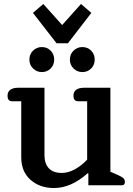

<svg xmlns="http://www.w3.org/2000/svg" viewBox="-20 -933 670 967"><path d="M146 -868 198 -913 293 -807 388 -913 440 -868 322 -715H265ZM128 -633Q128 -660 146.5 -678Q165 -696 191 -696Q217 -696 235 -678Q253 -660 253 -633Q253 -606 235 -588Q217 -570 191 -570Q165 -570 146.5 -588Q128 -606 128 -633ZM332 -633Q332 -660 350.5 -678Q369 -696 395 -696Q421 -696 439 -678Q457 -660 457 -633Q457 -606 439 -588Q421 -570 395 -570Q369 -570 350.5 -588Q332 -606 332 -633ZM87 -141V-423H41Q18 -423 18 -451Q18 -471 32 -481Q46 -491 71 -491H204V-151Q204 -109 226 -85.5Q248 -62 291 -62Q324 -62 357.5 -80.5Q391 -99 419 -129V-423H373Q350 -423 350 -451Q350 -471 364 -481Q378 -491 403 -491H536V-68L573 -52Q593 -43 601 -36Q609 -29 609 -17Q609 0 594 0H425V-60H421Q338 14 252 14Q180 14 133.5 -27.5Q87 -69 87 -141Z"/></svg>

Font: Maitree SemiBold
Style: Regular
Weight: 600
Designer: CadsonDemak Team
Foundry: CadsonDemak
Version: Version 1.001